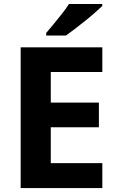

<svg xmlns="http://www.w3.org/2000/svg" viewBox="-20 -954 592 974"><path d="M84.8 0V-714H499.1V-588.6H237.6V-433.4H481.7V-308.4H237.6V-126.6H499.1V0ZM498.8 -923.6Q484.3 -909.6 461.2 -889.3Q438.1 -869 411.2 -847.5Q384.3 -826 358.9 -806.5Q333.5 -787 314.3 -773.6H214.2V-786.8Q230.4 -805.8 251.9 -831.5Q273.3 -857.2 294.6 -884.4Q315.9 -911.6 329.9 -933.6H498.8Z"/></svg>

Font: Noto Sans Symbols
Style: Regular
Weight: 400
Designer: Monotype Design Team
Foundry: Monotype Imaging Inc.
Version: Version 2.002